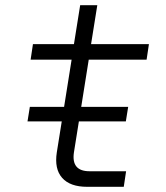

<svg xmlns="http://www.w3.org/2000/svg" viewBox="-20 -720 640 740"><path d="M86 -252 95 -308H227L256 -490H98L107 -550H265L289 -700H355L331 -550H554L545 -490H322L293 -308H474L465 -252H284L265 -133Q254 -60 325 -60H466L457 0H316Q250 0 219.5 -34.5Q189 -69 199 -133L218 -252Z"/></svg>

Font: NKDuy Mono ExtraLight
Style: Italic
Weight: 200
Italic angle: -9°
Monospace: yes
Designer: NKDuy
Foundry: NKDuy
Version: Version 2.251; ttfautohint (v1.8.4.7-5d5b)